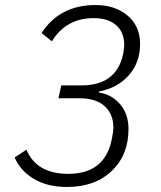

<svg xmlns="http://www.w3.org/2000/svg" viewBox="-20 -730 640 762"><path d="M223 -391H303Q443 -391 469 -517Q473 -540 473 -551Q473 -602 441 -630Q409 -658 352 -658Q242 -658 186 -566L145 -599Q217 -710 359 -710Q437 -710 486.5 -668Q536 -626 536 -556Q536 -481 490.5 -430.5Q445 -380 373 -367L372 -363Q424 -355 457 -316Q490 -277 490 -218Q490 -115 423.5 -51.5Q357 12 246 12Q168 12 114.5 -20Q61 -52 38 -105L85 -136Q125 -40 251 -40Q397 -40 424 -179Q430 -209 430 -223Q430 -277 395.5 -308.5Q361 -340 295 -340H212Z"/></svg>

Font: IBM Plex Sans Light
Style: Italic
Weight: 300
Italic angle: -11.31°
Designer: Mike Abbink, Paul van der Laan, Pieter van Rosmalen
Foundry: Bold Monday
Version: Version 3.0